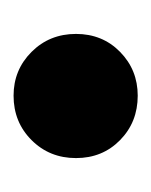

<svg xmlns="http://www.w3.org/2000/svg" viewBox="10 -233 223 283"><g transform="rotate(-90 121.5 -91.5)"><path d="M122 0Q160 0 186.5 -26Q213 -52 213 -91Q213 -130 186.5 -156.5Q160 -183 122 -183Q83 -183 56.5 -156.5Q30 -130 30 -91Q30 -52 56.5 -26Q83 0 122 0Z"/></g></svg>

Font: Catamaran Black
Style: Regular
Weight: 900
Designer: Pria Ravichandran
Version: Version 2.000